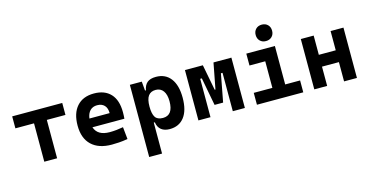

<svg xmlns="http://www.w3.org/2000/svg" viewBox="-92 -1219 3699 1907"><g transform="rotate(-15 1758.0 -265.5)"><path d="M227.1 0V-394.5H35.6V-517.6H550.3V-394.5H358.9V0Z M919.9 9.8Q785.6 9.8 712.4 -59.8Q639.2 -129.4 639.2 -259.8Q639.2 -386.7 701.4 -457Q763.7 -527.3 877 -527.3Q987.8 -527.3 1048.3 -462.4Q1108.9 -397.5 1108.9 -273.4Q1108.9 -238.3 1106 -206.5H777.3Q807.6 -115.2 931.6 -115.2Q966.8 -115.2 1001 -118.9Q1035.2 -122.6 1070.8 -128.9L1083.5 -3.9Q1033.7 4.9 992.7 7.3Q951.7 9.8 919.9 9.8ZM771 -298.3H979Q979 -350.6 952.4 -378.4Q925.8 -406.2 877.9 -406.2Q833 -406.2 805.4 -378.2Q777.8 -350.1 771 -298.3Z M1245.6 224.6V-517.6H1368.2L1376.5 -423.8H1385.7Q1395 -476.1 1425.5 -501.7Q1456.1 -527.3 1515.1 -527.3Q1612.3 -527.3 1665.8 -457Q1719.2 -386.7 1719.2 -258.3Q1719.2 -128.9 1665.8 -59.6Q1612.3 9.8 1516.1 9.8Q1461.9 9.8 1429.2 -16.1Q1396.5 -42 1388.7 -93.8H1377.9V224.6ZM1377.9 -258.3Q1377.9 -183.1 1400.4 -148.9Q1422.9 -114.7 1479 -114.7Q1584 -114.7 1584 -258.3Q1584 -327.1 1556.6 -365Q1529.3 -402.8 1479 -402.8Q1428.7 -402.8 1403.3 -368.2Q1377.9 -333.5 1377.9 -258.3Z M1812 0V-517.6H1996.1L2046.9 -252.4H2054.7L2105.5 -517.6H2289.6V0H2165.5V-394.5H2148.9L2094.7 -107.4H2006.8L1952.6 -394.5H1936V0Z M2413.6 0V-122.1H2605V-395.5H2442.9V-517.6H2736.8V-122.1H2890.1V0ZM2665 -587.4Q2627.4 -587.4 2604 -610.8Q2580.6 -634.3 2580.6 -671.9Q2580.6 -709.5 2604 -732.9Q2627.4 -756.3 2665 -756.3Q2702.6 -756.3 2726.1 -732.9Q2749.5 -709.5 2749.5 -671.9Q2749.5 -634.3 2726.1 -610.8Q2702.6 -587.4 2665 -587.4Z M3309.6 0V-198.2H3135.7V0H3003.4V-517.6H3135.7V-319.8H3309.6V-517.6H3441.9V0Z"/></g></svg>

Font: Cascadia Mono PL
Style: Bold
Weight: 700
Monospace: yes
Designer: Aaron Bell
Foundry: Saja Typeworks
Version: Version 2404.023; ttfautohint (v1.8.4)